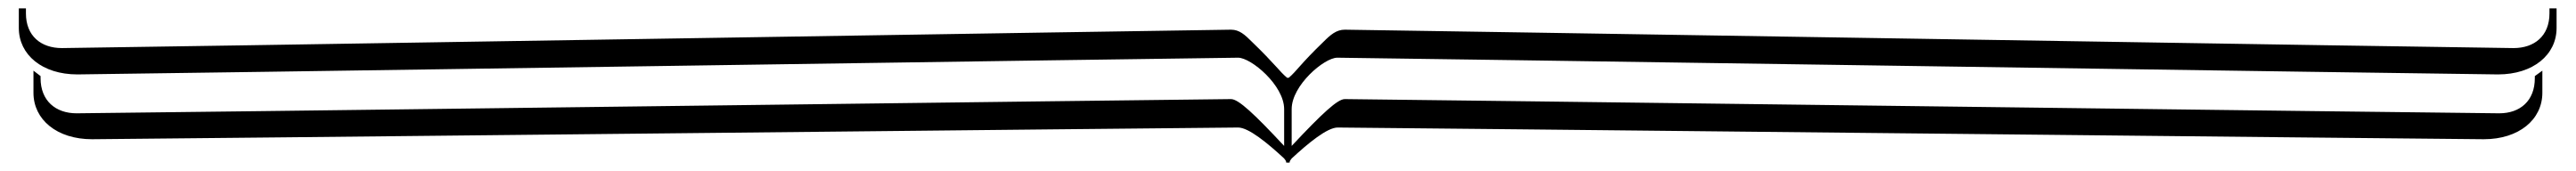

<svg xmlns="http://www.w3.org/2000/svg" viewBox="-20 -447 6158 409"><path d="M3055 -58H3063C3063 -62 3065 -64 3068 -68C3108 -105 3153 -142 3178 -142C3229 -142 5862 -114 5918 -114C6002 -114 6058 -161 6058 -225V-278L6040 -265V-260C6040 -206 6005 -176 5955 -176C5899 -176 3236 -210 3195 -210C3178 -210 3142 -177 3068 -98V-186C3068 -243 3146 -309 3177 -309C3228 -309 5896 -269 5952 -269C6036 -269 6092 -316 6092 -380V-427H6075V-415C6075 -361 6039 -332 5989 -332C5933 -332 3236 -376 3195 -376C3175 -376 3161 -364 3144 -347C3088 -293 3080 -277 3061 -261H3057C3038 -277 3029 -293 2973 -347C2956 -364 2943 -376 2923 -376C2882 -376 184 -332 128 -332C78 -332 42 -361 42 -415V-427H25V-380C25 -316 81 -269 165 -269C221 -269 2889 -309 2940 -309C2971 -309 3050 -243 3050 -186V-98C2979 -174 2941 -210 2923 -210C2882 -210 219 -176 163 -176C113 -176 77 -206 77 -260V-265L60 -278V-225C60 -161 116 -114 200 -114C256 -114 2889 -142 2940 -142C2965 -142 3010 -105 3050 -68C3053 -64 3055 -62 3055 -58Z"/></svg>

Font: FoglihtenDeH04
Style: Regular
Weight: 500
Version: Version 0.68